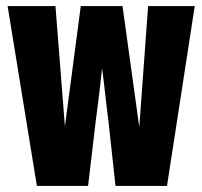

<svg xmlns="http://www.w3.org/2000/svg" viewBox="-20 -610 664 630"><path d="M466 -590H619L528 0H359L336 -211Q333 -233 330.5 -255Q328 -277 325.5 -298.5Q323 -320 320.5 -342Q318 -364 315 -386Q312 -357 308.5 -328Q305 -299 301.5 -270Q298 -241 294 -212L269 0H101L5 -590H162L193 -195L245 -590H382L437 -193Z"/></svg>

Font: Khand Variable Light
Style: Regular
Weight: 300
Designer: Satya Rajpurohit
Foundry: Indian Type Foundry
Version: Version 3.000